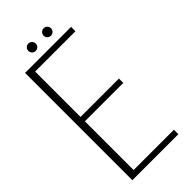

<svg xmlns="http://www.w3.org/2000/svg" viewBox="-242 -806 854 854"><g transform="rotate(-45 185.5 -378.5)"><path d="M35 0V-675H324.5V-647.5H71V-362H312.5V-334.5H71V-28H324.5V0ZM137.5 -710.5Q128 -710.5 121.2 -717.2Q114.5 -724 114.5 -733.5Q114.5 -743.5 121.2 -750.2Q128 -757 137.5 -757Q147.5 -757 154.2 -750.2Q161 -743.5 161 -733.5Q161 -724 154.2 -717.2Q147.5 -710.5 137.5 -710.5ZM234 -710.5Q224 -710.5 217.2 -717.2Q210.5 -724 210.5 -733.5Q210.5 -743.5 217.2 -750.2Q224 -757 234 -757Q243.5 -757 250.2 -750.2Q257 -743.5 257 -733.5Q257 -724 250.2 -717.2Q243.5 -710.5 234 -710.5Z"/></g></svg>

Font: Anybody ExtraLight
Style: Regular
Weight: 200
Designer: Tyler Finck
Foundry: Etcetera Type Company
Version: Version 1.010; ttfautohint (v1.8.3) -l 8 -r 50 -G 200 -x 14 